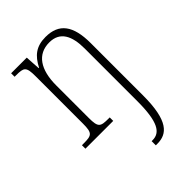

<svg xmlns="http://www.w3.org/2000/svg" viewBox="-230 -637 972 972"><g transform="rotate(-45 255.5 -151.5)"><path d="M293 240H304C375 240 426 197 426 15V-359C426 -485 382 -543 286 -543C219 -543 182 -513 153 -456H150L145 -536H33V-511H43C99 -511 110 -506 110 -438V-99C110 -31 99 -25 41 -25H29V0H228V-25H220C162 -25 151 -30 151 -98V-331C151 -444 195 -510 280 -510C357 -510 385 -451 385 -361V15C385 165 354 210 300 210H293Z"/></g></svg>

Font: Noto Serif Devanagari Condensed ExtraLight
Style: Regular
Weight: 200
Width: 3
Designer: Universal Thirst, Indian Type Foundry and the Monotype Design Team
Foundry: Monotype Imaging Inc.
Version: Version 2.004